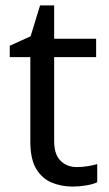

<svg xmlns="http://www.w3.org/2000/svg" viewBox="-20 -679 401 709"><path d="M264 -62Q284 -62 305 -65.5Q326 -69 339 -73V-6Q325 1 299 5.5Q273 10 249 10Q207 10 171.5 -4.5Q136 -19 114 -55Q92 -91 92 -156V-468H16V-510L93 -545L128 -659H180V-536H335V-468H180V-158Q180 -109 203.5 -85.5Q227 -62 264 -62Z"/></svg>

Font: Noto Sans Mandaic
Style: Regular
Weight: 400
Designer: Monotype Design Team
Foundry: Monotype Imaging Inc.
Version: Version 2.002; ttfautohint (v1.8.4.7-5d5b)